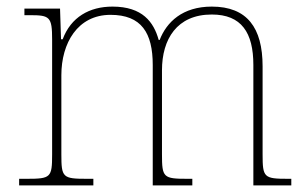

<svg xmlns="http://www.w3.org/2000/svg" viewBox="-20 -562 931 582"><path d="M38 0H263V-20H243C170 -20 166 -24 166 -94V-334C166 -431 215 -517 315 -517C409 -517 443 -462 443 -365V0H563V-20H548C475 -20 471 -24 471 -94V-349C471 -443 516 -518 622 -518C712 -518 748 -463 748 -365V0H863V-20H853C780 -20 776 -24 776 -94V-361C776 -478 729 -542 622 -542C533 -542 485 -495 464 -441H461C446 -495 412 -542 321 -542C251 -542 195 -510 170 -443H165L162 -536H54V-516H71C131 -516 138 -511 138 -442V-94C138 -24 134 -20 61 -20H38Z"/></svg>

Font: Noto Serif Gurmukhi Thin
Style: Regular
Weight: 100
Designer: Vaibhav Singh and the Monotype Design Team
Foundry: Monotype Imaging Inc.
Version: Version 2.004